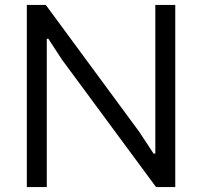

<svg xmlns="http://www.w3.org/2000/svg" viewBox="-20 -760 820 780"><path d="M89 -740H166L546 -224L604 -136H611V-740H692V0H614L233 -516L176 -603L170 -602V0H89Z"/></svg>

Font: Encode Sans
Style: Regular
Weight: 400
Designer: Pablo Impallari, Andres Torresi
Foundry: Pablo Impallari, Andres Torresi
Version: Version 1.000; ttfautohint (v1.00) -l 8 -r 50 -G 200 -x 14 -